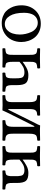

<svg xmlns="http://www.w3.org/2000/svg" viewBox="839 -1318 489 2207"><g transform="rotate(-90 1083.5 -214.5)"><path d="M84 -264.2V-307.1Q84 -328.6 83.3 -342.3Q82.5 -356 78.9 -366.5Q75.2 -377 71.3 -382.3Q67.4 -387.7 57.6 -391.1Q47.9 -394.5 38.8 -395.8Q29.8 -397 12.2 -397.9Q7.8 -402.3 7.8 -414.6Q7.8 -426.8 12.2 -431.2Q78.6 -429.2 122.1 -429.2Q176.3 -429.2 224.1 -431.2Q228.5 -426.8 228.5 -414.6Q228.5 -402.3 224.1 -397.9Q209 -396.5 201.7 -395.3Q194.3 -394 185.8 -390.6Q177.2 -387.2 173.8 -381.8Q170.4 -376.5 167 -366.5Q163.6 -356.4 162.8 -342.5Q162.1 -328.6 162.1 -307.1V-290Q162.1 -262.7 162.8 -248Q163.6 -233.4 167.2 -217.5Q170.9 -201.7 178.2 -194.6Q185.5 -187.5 198 -182.9Q210.4 -178.2 230 -178.2Q265.1 -178.2 293 -192.9Q320.8 -207.5 352.1 -234.9V-307.1Q352.1 -328.6 351.1 -342.5Q350.1 -356.4 346.9 -366.7Q343.8 -377 340.3 -382.3Q336.9 -387.7 328.6 -391.1Q320.3 -394.5 312.5 -395.8Q304.7 -397 290 -397.9Q285.6 -402.3 285.6 -414.6Q285.6 -426.8 290 -431.2Q335.9 -429.2 392.1 -429.2Q435.5 -429.2 503.9 -431.2Q508.3 -426.8 508.3 -414.6Q508.3 -402.3 503.9 -397.9Q485.8 -396.5 477.1 -395.3Q468.3 -394 458.5 -390.6Q448.7 -387.2 445.1 -382.1Q441.4 -377 437.5 -366.5Q433.6 -356 432.9 -342.3Q432.1 -328.6 432.1 -307.1V-122.1Q432.1 -100.6 432.9 -86.9Q433.6 -73.2 437.3 -62.5Q440.9 -51.8 444.8 -46.6Q448.7 -41.5 458.3 -37.8Q467.8 -34.2 477.1 -33Q486.3 -31.7 503.9 -30.8Q508.3 -26.4 508.3 -14.4Q508.3 -2.4 503.9 2Q439.5 0 392.1 0Q346.2 0 279.8 2Q275.4 -2.4 275.4 -14.4Q275.4 -26.4 279.8 -30.8Q297.9 -32.2 306.6 -33.4Q315.4 -34.7 325.4 -38.3Q335.4 -42 339.1 -47.1Q342.8 -52.2 346.7 -62.7Q350.6 -73.2 351.3 -86.9Q352.1 -100.6 352.1 -122.1V-199.2Q330.6 -183.6 318.4 -175.5Q306.2 -167.5 284.7 -155.5Q263.2 -143.6 241.9 -138.2Q220.7 -132.8 198.2 -132.8Q130.9 -132.8 107.4 -161.9Q84 -190.9 84 -264.2Z M736.8 -63 892.6 -375Q902.8 -394.5 918.5 -431.2Q938 -429.2 978.5 -429.2Q1009.3 -429.2 1089.4 -431.2Q1093.8 -426.8 1093.8 -414.6Q1093.8 -402.3 1089.4 -397.9Q1064 -397 1051.3 -393.8Q1038.6 -390.6 1028.6 -380.6Q1018.6 -370.6 1015.6 -352.8Q1012.7 -335 1012.7 -303.2V-126Q1012.7 -84 1019.8 -64.5Q1026.9 -44.9 1041.5 -38.6Q1056.2 -32.2 1089.4 -30.8Q1093.8 -26.4 1093.8 -14.4Q1093.8 -2.4 1089.4 2Q1011.2 0 978.5 0Q907.7 0 861.8 2Q857.4 -2.4 857.4 -14.4Q857.4 -26.4 861.8 -30.8Q883.3 -32.2 895 -35.4Q906.7 -38.6 916.5 -48.3Q926.3 -58.1 929.9 -76.7Q933.6 -95.2 933.6 -126V-353Q933.6 -365.2 926.8 -365.2L770.5 -51.8Q753.9 -22.5 745.6 2Q723.1 0 684.6 0Q651.9 0 573.7 2Q569.3 -2.4 569.3 -14.4Q569.3 -26.4 573.7 -30.8Q606.9 -32.2 621.6 -38.6Q636.2 -44.9 643.3 -64.5Q650.4 -84 650.4 -126V-303.2Q650.4 -335 647.5 -352.8Q644.5 -370.6 634.5 -380.6Q624.5 -390.6 611.8 -393.8Q599.1 -397 573.7 -397.9Q569.3 -402.3 569.3 -414.6Q569.3 -426.8 573.7 -431.2Q649.9 -429.2 684.6 -429.2Q755.9 -429.2 801.8 -431.2Q806.2 -426.8 806.2 -414.6Q806.2 -402.3 801.8 -397.9Q780.3 -396.5 768.6 -393.3Q756.8 -390.1 746.8 -380.6Q736.8 -371.1 733.2 -352.5Q729.5 -334 729.5 -303.2V-75.2Q729.5 -63 736.8 -63Z M1208.5 -264.2V-307.1Q1208.5 -328.6 1207.8 -342.3Q1207 -356 1203.4 -366.5Q1199.7 -377 1195.8 -382.3Q1191.9 -387.7 1182.1 -391.1Q1172.4 -394.5 1163.3 -395.8Q1154.3 -397 1136.7 -397.9Q1132.3 -402.3 1132.3 -414.6Q1132.3 -426.8 1136.7 -431.2Q1203.1 -429.2 1246.6 -429.2Q1300.8 -429.2 1348.6 -431.2Q1353 -426.8 1353 -414.6Q1353 -402.3 1348.6 -397.9Q1333.5 -396.5 1326.2 -395.3Q1318.8 -394 1310.3 -390.6Q1301.8 -387.2 1298.3 -381.8Q1294.9 -376.5 1291.5 -366.5Q1288.1 -356.4 1287.4 -342.5Q1286.6 -328.6 1286.6 -307.1V-290Q1286.6 -262.7 1287.4 -248Q1288.1 -233.4 1291.7 -217.5Q1295.4 -201.7 1302.7 -194.6Q1310.1 -187.5 1322.5 -182.9Q1335 -178.2 1354.5 -178.2Q1389.6 -178.2 1417.5 -192.9Q1445.3 -207.5 1476.6 -234.9V-307.1Q1476.6 -328.6 1475.6 -342.5Q1474.6 -356.4 1471.4 -366.7Q1468.3 -377 1464.8 -382.3Q1461.4 -387.7 1453.1 -391.1Q1444.8 -394.5 1437 -395.8Q1429.2 -397 1414.6 -397.9Q1410.2 -402.3 1410.2 -414.6Q1410.2 -426.8 1414.6 -431.2Q1460.4 -429.2 1516.6 -429.2Q1560.1 -429.2 1628.4 -431.2Q1632.8 -426.8 1632.8 -414.6Q1632.8 -402.3 1628.4 -397.9Q1610.4 -396.5 1601.6 -395.3Q1592.8 -394 1583 -390.6Q1573.2 -387.2 1569.6 -382.1Q1565.9 -377 1562 -366.5Q1558.1 -356 1557.4 -342.3Q1556.6 -328.6 1556.6 -307.1V-122.1Q1556.6 -100.6 1557.4 -86.9Q1558.1 -73.2 1561.8 -62.5Q1565.4 -51.8 1569.3 -46.6Q1573.2 -41.5 1582.8 -37.8Q1592.3 -34.2 1601.6 -33Q1610.8 -31.7 1628.4 -30.8Q1632.8 -26.4 1632.8 -14.4Q1632.8 -2.4 1628.4 2Q1564 0 1516.6 0Q1470.7 0 1404.3 2Q1399.9 -2.4 1399.9 -14.4Q1399.9 -26.4 1404.3 -30.8Q1422.4 -32.2 1431.2 -33.4Q1439.9 -34.7 1450 -38.3Q1460 -42 1463.6 -47.1Q1467.3 -52.2 1471.2 -62.7Q1475.1 -73.2 1475.8 -86.9Q1476.6 -100.6 1476.6 -122.1V-199.2Q1455.1 -183.6 1442.9 -175.5Q1430.7 -167.5 1409.2 -155.5Q1387.7 -143.6 1366.5 -138.2Q1345.2 -132.8 1322.8 -132.8Q1255.4 -132.8 1231.9 -161.9Q1208.5 -190.9 1208.5 -264.2Z M1704.1 -213.9Q1704.1 -273.9 1728.8 -324.5Q1753.4 -375 1803.7 -407Q1854 -439 1920.9 -439Q1963.9 -439 1999 -425.5Q2034.2 -412.1 2057.4 -389.9Q2080.6 -367.7 2096.4 -337.9Q2112.3 -308.1 2119.1 -276.9Q2126 -245.6 2126 -212.9Q2126 -116.7 2067.9 -53.5Q2009.8 9.8 1914.1 9.8Q1862.8 9.8 1821.8 -9.5Q1780.8 -28.8 1755.6 -60.8Q1730.5 -92.8 1717.3 -132.1Q1704.1 -171.4 1704.1 -213.9ZM1910.2 -403.8Q1870.6 -403.8 1842.5 -377.4Q1814.5 -351.1 1802.2 -313.2Q1790 -275.4 1790 -231Q1790 -198.2 1797.4 -164.6Q1804.7 -130.9 1819.6 -98.4Q1834.5 -65.9 1862.1 -45.4Q1889.6 -24.9 1925.3 -24.9Q1941.4 -24.9 1956.5 -29.1Q1971.7 -33.2 1987.3 -44.2Q2002.9 -55.2 2014.2 -72.3Q2025.4 -89.4 2032.7 -117.7Q2040 -146 2040 -182.1Q2040 -288.1 2004.6 -345.9Q1969.2 -403.8 1910.2 -403.8Z"/></g></svg>

Font: Common Serif
Style: Regular
Weight: 400
Designer: Philipp H. Poll, Khaled Hosny
Foundry: Stefan Peev, Context Ltd.
Version: Version 1.026